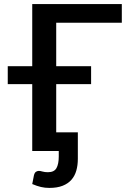

<svg xmlns="http://www.w3.org/2000/svg" viewBox="-20 -740 634 941"><path d="M255.5 -628.5V-415.5H426.5V-327.5H255.5V-91.5H361.5V38.5Q361.5 70 354 96.2Q346.5 122.5 330 141.2Q313.5 160 286.8 170.5Q260 181 221.5 181Q200.5 181 181 176.5Q161.5 172 138 162L146.5 118.5Q150 105.5 157 101.5Q164 97.5 170.5 97.5Q177.5 97.5 188.5 100.8Q199.5 104 215 104Q245.5 104 256.8 83.8Q268 63.5 268 27V0H138V-327.5H18V-415.5H138V-720H577V-628.5Z"/></svg>

Font: Lato 2
Style: Regular
Weight: 600
Designer: Lukasz Dziedzic with Adam Twardoch and Botio Nikoltchev
Foundry: tyPoland Lukasz Dziedzic
Version: Version 2.015; 2015-08-06; http://www.latofonts.com/